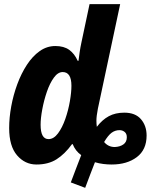

<svg xmlns="http://www.w3.org/2000/svg" viewBox="-20 -780 763 922"><path d="M320 96Q334 59 346.5 26Q359 -7 370 -35Q342 -55 329 -88H326Q291 -40 251.5 -15Q212 10 155 10Q100 10 62 -34Q24 -78 24 -165Q24 -215 34 -269.5Q44 -324 63 -375.5Q82 -427 109 -468.5Q136 -510 170.5 -534.5Q205 -559 246 -559Q287 -559 312.5 -540.5Q338 -522 353 -488H357Q359 -506 362.5 -529.5Q366 -553 371 -576L410 -760H557L450 -258Q443 -222 443 -201Q443 -193 443.5 -185.5Q444 -178 445 -171Q471 -205 502.5 -222Q534 -239 577 -239Q630 -239 657 -207.5Q684 -176 684 -129Q684 -61 637 -25.5Q590 10 516 10Q497 10 476.5 7.5Q456 5 436 -1Q426 24 414.5 54.5Q403 85 389 122ZM213 -112Q238 -112 258.5 -139.5Q279 -167 293.5 -208.5Q308 -250 315.5 -293.5Q323 -337 323 -368Q323 -434 281 -434Q258 -434 238.5 -407Q219 -380 205 -339Q191 -298 183 -255Q175 -212 175 -181Q175 -112 213 -112ZM531 -74Q556 -75 572.5 -86.5Q589 -98 589 -121Q589 -138 578.5 -146.5Q568 -155 554 -155Q533 -155 516 -142.5Q499 -130 480 -98Q500 -74 531 -74Z"/></svg>

Font: Noto Sans Condensed ExtraBold
Style: Italic
Weight: 800
Width: 3
Italic angle: -12°
Designer: Monotype Design Team
Foundry: Monotype Imaging Inc.
Version: Version 2.013; ttfautohint (v1.8.4.7-5d5b)